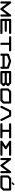

<svg xmlns="http://www.w3.org/2000/svg" viewBox="5756 -6716 959 12512"><g transform="rotate(90 6236.0 -459.5)"><path d="M1063 -637.7V-70.8Q1063 -41.5 1042.2 -20.8Q1021.5 0 992.2 0Q962.9 0 942.1 -20.8Q921.4 -41.5 921.4 -70.8V-425.3L623.5 -28.8Q602.1 0 566.9 0Q531.7 0 509.8 -28.8L212.4 -425.3V-70.8Q212.4 -41.5 191.7 -20.8Q170.9 0 141.6 0Q112.3 0 91.6 -20.8Q70.8 -41.5 70.8 -70.8V-637.7Q70.8 -667 91.6 -687.7Q112.3 -708.5 141.6 -708.5Q176.3 -708.5 198.2 -680.2H198.7L566.9 -189L935.1 -680.2Q957 -708.5 992.2 -708.5Q1021.5 -708.5 1042.2 -687.7Q1063 -667 1063 -637.7Z M2126 -142.1Q2155.3 -142.1 2176 -121.3Q2196.8 -100.6 2196.8 -71.3Q2196.8 -42 2176 -21Q2155.3 0 2126 0H1275.4Q1246.1 0 1225.3 -21Q1204.6 -42 1204.6 -71.3V-638.2Q1204.6 -667.5 1225.3 -688.2Q1246.1 -709 1275.4 -709H2126Q2155.3 -709 2176 -688.2Q2196.8 -667.5 2196.8 -638.2Q2196.8 -608.9 2176 -588.1Q2155.3 -567.4 2126 -567.4H1346.2V-425.3H1984.4Q2013.7 -425.3 2034.4 -404.5Q2055.2 -383.8 2055.2 -354.5Q2055.2 -325.2 2034.4 -304.4Q2013.7 -283.7 1984.4 -283.7H1346.2V-142.1Z M3259.3 -709Q3288.6 -709 3309.6 -688.2Q3330.6 -667.5 3330.6 -638.2Q3330.6 -608.4 3309.6 -587.6Q3288.6 -566.9 3259.3 -566.9H2905.3V-70.8Q2905.3 -41.5 2884.5 -20.8Q2863.8 0 2834.5 0Q2804.7 0 2783.9 -20.8Q2763.2 -41.5 2763.2 -70.8V-566.9H2409.2Q2379.9 -566.9 2359.1 -587.6Q2338.4 -608.4 2338.4 -638.2Q2338.4 -667.5 2359.1 -688.2Q2379.9 -709 2409.2 -709Z M4322.8 -283.2V-444.8L3968.3 -563L3614.3 -444.8V-283.2ZM4464.4 -70.8Q4464.4 -41.5 4443.6 -20.8Q4422.9 0 4393.6 0Q4364.3 0 4343.5 -20.8Q4322.8 -41.5 4322.8 -70.8V-141.6H3614.3V-70.8Q3614.3 -41.5 3593.3 -20.8Q3572.3 0 3543 0Q3513.7 0 3492.9 -20.8Q3472.2 -41.5 3472.2 -70.8V-496.1Q3472.2 -543 3520.5 -563L3521.5 -563.5H3522L3945.8 -705.1Q3956.5 -708.5 3968.3 -708.5Q3980 -708.5 3990.7 -705.1L4414.6 -563.5H4415.5L4416 -563Q4464.4 -543 4464.4 -496.1Z M5356 -142.1 5426.8 -212.9 5356 -283.7H4747.6V-142.1ZM5356 -425.3 5426.8 -496.1 5356 -567.4H4747.6V-425.3ZM5485.4 -354.5 5577.1 -263.2Q5598.1 -242.2 5598.1 -212.9Q5598.1 -183.6 5577.1 -162.6L5435.5 -21Q5414.6 0 5385.3 0H4676.8Q4656.2 0 4640.1 -10.7Q4606 -32.7 4606 -71.3V-638.2Q4606 -667.5 4626.7 -688.2Q4647.5 -709 4676.8 -709H5385.3Q5414.6 -709 5435.5 -688L5577.1 -546.4Q5598.1 -525.9 5598.1 -496.1Q5598.1 -466.8 5577.1 -446.3Z M6590.3 -241.7V-566.9H5981.9L5881.3 -466.8V-141.6H6489.7ZM6661.1 -708.5Q6690.4 -708.5 6711.2 -687.7Q6731.9 -667 6731.9 -637.7V-212.4Q6731.9 -183.1 6710.9 -162.6L6569.3 -20.5Q6548.8 0 6519 0H5810.5Q5781.2 0 5760.5 -20.8Q5739.7 -41.5 5739.7 -70.8V-496.1Q5739.7 -525.4 5760.7 -545.9L5902.3 -688Q5922.9 -708.5 5952.1 -708.5Z M7858.4 -102.5Q7865.7 -87.9 7865.7 -70.8Q7865.7 -41.5 7845 -20.8Q7824.2 0 7794.9 0Q7753.4 0 7731.4 -39.1V-39.6H7731V-40.5L7467.8 -566.9H7271.5L7008.3 -40.5Q7008.3 -40 7007.8 -39.6V-39.1Q6985.8 0 6944.3 0Q6915 0 6894.3 -20.8Q6873.5 -41.5 6873.5 -70.8Q6873.5 -87.9 6880.9 -102.5L7164.1 -668.5V-668.9L7164.6 -669.4Q7186 -708.5 7228 -708.5H7511.2Q7552.7 -708.5 7574.7 -669.4Q7574.7 -668.9 7575.2 -668.9V-668.5Z M8928.7 -142.1Q8958 -142.1 8978.8 -121.3Q8999.5 -100.6 8999.5 -71.3Q8999.5 -42 8978.8 -21Q8958 0 8928.7 0H8078.1Q8048.8 0 8028.1 -21Q8007.3 -42 8007.3 -71.3Q8007.3 -100.6 8028.1 -121.3Q8048.8 -142.1 8078.1 -142.1H8432.6V-567.4H8078.1Q8048.8 -567.4 8028.1 -588.1Q8007.3 -608.9 8007.3 -638.2Q8007.3 -667.5 8028.1 -688.2Q8048.8 -709 8078.1 -709H8928.7Q8958 -709 8978.8 -688.2Q8999.5 -667.5 8999.5 -638.2Q8999.5 -608.9 8978.8 -588.1Q8958 -567.4 8928.7 -567.4H8574.2V-142.1Z M10062.5 -141.6Q10091.8 -141.6 10112.5 -120.8Q10133.3 -100.1 10133.3 -70.8Q10133.3 -41.5 10112.5 -20.8Q10091.8 0 10062.5 0H9211.9Q9182.6 0 9161.9 -20.8Q9141.1 -41.5 9141.1 -70.8Q9141.1 -107.9 9172.9 -129.9L9509.3 -354.5L9172.9 -578.6Q9141.1 -601.1 9141.1 -637.7Q9141.1 -667 9161.9 -687.7Q9182.6 -708.5 9211.9 -708.5H10062.5Q10091.8 -708.5 10112.5 -687.7Q10133.3 -667 10133.3 -637.7Q10133.3 -608.4 10112.5 -587.6Q10091.8 -566.9 10062.5 -566.9H9445.8L9676.3 -413.1Q9708 -391.1 9708 -354.5Q9708 -317.4 9676.3 -295.4L9445.8 -141.6Z M11267.1 -637.7V-70.8Q11267.1 -41.5 11246.3 -20.8Q11225.6 0 11196.3 0Q11167 0 11146.2 -20.8Q11125.5 -41.5 11125.5 -70.8V-425.3L10827.6 -28.8Q10806.2 0 10771 0Q10735.8 0 10713.9 -28.8L10416.5 -425.3V-70.8Q10416.5 -41.5 10395.8 -20.8Q10375 0 10345.7 0Q10316.4 0 10295.7 -20.8Q10274.9 -41.5 10274.9 -70.8V-637.7Q10274.9 -667 10295.7 -687.7Q10316.4 -708.5 10345.7 -708.5Q10380.4 -708.5 10402.3 -680.2H10402.8L10771 -189L11139.2 -680.2Q11161.1 -708.5 11196.3 -708.5Q11225.6 -708.5 11246.3 -687.7Q11267.1 -667 11267.1 -637.7Z M12259.3 -241.7V-566.9H11650.9L11550.3 -466.8V-141.6H12158.7ZM12330.1 -708.5Q12359.4 -708.5 12380.1 -687.7Q12400.9 -667 12400.9 -637.7V-212.4Q12400.9 -183.1 12379.9 -162.6L12238.3 -20.5Q12217.8 0 12188 0H11479.5Q11450.2 0 11429.4 -20.8Q11408.7 -41.5 11408.7 -70.8V-496.1Q11408.7 -525.4 11429.7 -545.9L11571.3 -688Q11591.8 -708.5 11621.1 -708.5ZM11904.8 -732.4Q11885.3 -732.4 11871.6 -746.1Q11857.9 -759.8 11857.9 -779.3Q11857.9 -798.8 11871.6 -812.5L11965.3 -905.8Q11979 -919.4 11998 -919.4Q12017.6 -919.4 12031.2 -905.8Q12044.9 -892.1 12044.9 -873Q12044.9 -853.5 12031.2 -839.8L11938 -746.1Q11924.3 -732.4 11904.8 -732.4Z"/></g></svg>

Font: Robtronika
Style: Regular
Weight: 400
Designer: GGBot
Version: 1.00